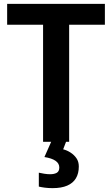

<svg xmlns="http://www.w3.org/2000/svg" viewBox="-20 -734 580 994"><path d="M338 0H203V-606H17V-714H523V-606H338ZM388 128Q388 164 373 189Q358 214 328 227Q298 240 252 240Q230 240 211.5 237.5Q193 235 181 232V160Q193 163 209.5 165.5Q226 168 239 168Q261 168 274 160.5Q287 153 287 133Q287 112 267.5 98.5Q248 85 210 79L245 0H322L307 39Q327 44 345.5 56Q364 68 376 85.5Q388 103 388 128Z"/></svg>

Font: Noto Sans Display SemiBold
Style: Regular
Weight: 600
Designer: Monotype Design Team
Foundry: Monotype Imaging Inc.
Version: Version 2.003